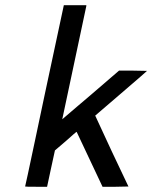

<svg xmlns="http://www.w3.org/2000/svg" viewBox="-20 -714 582 734"><path d="M372 0 273 -210Q271 -210 231 -174L190 -139L175 -70L160 0H118Q76 0 76 -1L86 -46Q95 -90 114 -177.5Q133 -265 150 -348L224 -694H310V-691Q218 -259 218 -258L232 -270Q245 -281 274 -306Q303 -331 327 -351L435 -444H489L542 -443Q542 -442 443 -357L344 -272Q372 -211 407 -136L471 -1L422 0Z"/></svg>

Font: KaTeX_SansSerif
Style: Italic
Weight: 400
Version: Version 1.1; ttfautohint (v1.3)